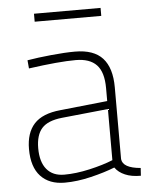

<svg xmlns="http://www.w3.org/2000/svg" viewBox="-50 -716 596 767"><g transform="rotate(-5 247.5 -332.5)"><path d="M48 -137Q48 -202 81 -238Q114 -274 186 -281L376 -301V-353Q376 -417 348.5 -446Q321 -475 265 -475Q197 -475 76 -458L73 -491Q114 -498 169.5 -503.5Q225 -509 265 -509Q340 -509 375.5 -470Q411 -431 411 -353V-65Q415 -29 486 -23L484 8Q446 8 421 -3Q395 -14 381 -34Q341 -18 285 -4.5Q229 9 179 9Q117 9 82.5 -28Q48 -65 48 -137ZM376 -64V-269L190 -250Q133 -244 109 -217Q85 -190 85 -137Q85 -82 109.5 -52.5Q134 -23 180 -23Q227 -23 282 -35.5Q337 -48 376 -64ZM115 -674H382V-642H115Z"/></g></svg>

Font: Cairo ExtraLight
Style: Regular
Weight: 275
Designer: Mohamed Gaber, Accademia di Belle Arti di Urbino and others
Foundry: Kief Type Foundry, Accademia di Belle Arti di Urbino and others
Version: Version 3.011